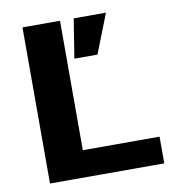

<svg xmlns="http://www.w3.org/2000/svg" viewBox="-75 -718 730 786"><g transform="rotate(-10 290.0 -324.5)"><path d="M545 0V-111H226V-649H70V0ZM417 -649H283L257 -486H353Z"/></g></svg>

Font: Play
Style: Bold
Weight: 700
Designer: Jonas Hecksher
Foundry: Jonas Hecksher, Playtypeª, e-types AS
Version: Version 1.002